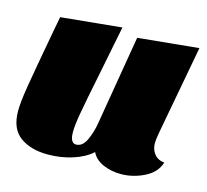

<svg xmlns="http://www.w3.org/2000/svg" viewBox="-85 -631 807 749"><g transform="rotate(15 318.0 -257.0)"><path d="M560 -131Q560 -106 574 -88Q588 -70 615 -67Q602 -25 556.5 -2.5Q511 20 462 20Q423 20 390 5.5Q357 -9 344 -37Q314 -10 267 5Q220 20 167 20Q98 20 55 -11.5Q12 -43 12 -115Q12 -150 23.5 -219.5Q35 -289 67 -463L76 -510L321 -534L285 -353Q256 -210 248 -163Q240 -116 240 -91Q240 -46 264 -46Q290 -46 305.5 -79.5Q321 -113 327 -153L387 -510L632 -534L565 -173Q560 -146 560 -131Z"/></g></svg>

Font: Sansita Black Italic
Style: Regular
Weight: 900
Italic angle: -11°
Designer: Pablo Cosgaya
Foundry: Omnibus-Type
Version: Version 1.006